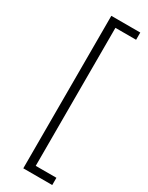

<svg xmlns="http://www.w3.org/2000/svg" viewBox="-229 -745 746 965"><g transform="rotate(30 143.5 -262.5)"><path d="M104 180V-705H272V-663H152V138H272V180Z"/></g></svg>

Font: Nunito Sans 7pt SemiCondensed ExtraLight
Style: Regular
Weight: 250
Width: 4
Designer: Vernon Adams
Foundry: Vernon Adams
Version: Version 3.101;gftools[0.9.27]